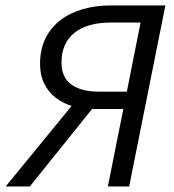

<svg xmlns="http://www.w3.org/2000/svg" viewBox="-49 -676 630 696"><path d="M342 0 398.1 -280.9H284.7Q247.3 -280.9 213.3 -291.1Q179.4 -301.4 153 -321.7Q126.7 -342 111.5 -372.5Q96.2 -402.9 96.2 -443.6Q96.2 -497.2 115.8 -536.9Q135.4 -576.5 170.2 -603.1Q205.1 -629.7 251.9 -643Q298.7 -656.3 353.6 -656.3H550.5L419.2 0ZM309.3 -343.7H410.8L460.6 -594.3H353.8Q266.5 -594.3 220.2 -556.6Q173.9 -518.9 173.9 -449.3Q173.9 -395.6 209.7 -369.6Q245.5 -343.7 309.3 -343.7ZM-28.5 0 250.1 -340.4 301.8 -302.1 59 0Z"/></svg>

Font: Source Sans 3 VF
Style: Italic
Weight: 200
Italic angle: -11°
Designer: Paul D. Hunt
Foundry: Adobe Systems Incorporated
Version: Version 3.042;hotconv 1.0.118;makeotfexe 2.5.65603